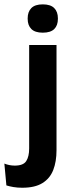

<svg xmlns="http://www.w3.org/2000/svg" viewBox="-70 -702 342 902"><path d="M67 -83.5V-490.5H195.5V-83.5ZM131 -548.5Q94.5 -548.5 77.2 -565.8Q60 -583 60 -613.5V-616Q60 -646.5 77.2 -664Q94.5 -681.5 131 -681.5Q167.5 -681.5 184.8 -664Q202 -646.5 202 -616V-613.5Q202 -582.5 184.8 -565.5Q167.5 -548.5 131 -548.5ZM34.5 180Q12.5 180 -6.8 176.8Q-26 173.5 -40 169L-49.5 66.5Q-38.5 71 -26 73.5Q-13.5 76 -0.5 76Q39.5 76 53.2 54.8Q67 33.5 67 -4.5V-120H195.5V3.5Q195.5 57.5 180 97Q164.5 136.5 129.2 158.2Q94 180 34.5 180Z"/></svg>

Font: Anek Gujarati Medium SemiBold
Style: Regular
Weight: 600
Version: Version 1.003